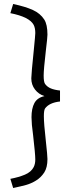

<svg xmlns="http://www.w3.org/2000/svg" viewBox="-20 -770 354 963"><path d="M149 68Q157 52 157 30Q157 3 146 -92Q142 -120 140 -143Q138 -171 138 -182Q138 -226 152.5 -253Q167 -280 203 -288Q174 -297 155.5 -321Q137 -345 137 -377Q137 -398 150 -524Q157 -594 157 -604Q157 -629 149 -645Q128 -685 32 -704L46 -750Q107 -737 144.5 -720Q182 -703 202 -672Q218 -647 218 -596Q218 -582 210 -516Q199 -421 199 -391Q199 -359 206 -349Q217 -334 235 -326.5Q253 -319 281 -316V-261Q227 -255 206 -226Q200 -217 200 -187Q200 -150 210 -62Q218 10 218 28Q218 70 202 95Q185 121 160 136Q135 151 111.5 157.5Q88 164 46 173L32 127Q74 119 105 106Q136 93 149 68Z"/></svg>

Font: Bellota Text
Style: Regular
Weight: 400
Designer: Kemie Guaida
Foundry: Kemie Guaida
Version: Version 4.001